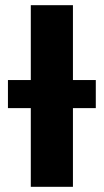

<svg xmlns="http://www.w3.org/2000/svg" viewBox="-20 -720 400 740"><path d="M98.7 0V-700H261.1V0ZM10.6 -303.3V-411.5H349.2V-303.3Z"/></svg>

Font: Montserrat Thin
Style: Regular
Weight: 100
Designer: Julieta Ulanovsky
Foundry: Julieta Ulanovsky
Version: Version 9.000